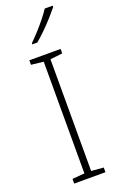

<svg xmlns="http://www.w3.org/2000/svg" viewBox="-179 -997 652 1045"><g transform="rotate(-20 147.0 -475.0)"><path d="M238 0H57V-27L128 -33V-680L57 -688V-714H238V-688L167 -680V-33L238 -27ZM278 -942Q261 -921 236.5 -893.5Q212 -866 184 -838.5Q156 -811 131 -790H102V-797Q123 -817 148 -844.5Q173 -872 195.5 -900Q218 -928 232 -950H278Z"/></g></svg>

Font: Noto Sans Lao Looped ExtraLight
Style: Regular
Weight: 200
Designer: Mark Frömberg, Ben Mitchell
Foundry: The Fontpad Ltd
Version: Version 1.002; ttfautohint (v1.8.4.7-5d5b)